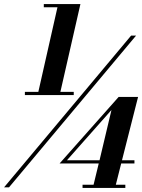

<svg xmlns="http://www.w3.org/2000/svg" viewBox="-37 -826 702 949"><path d="M-17 100 611 -650H635.5L7.5 100ZM179.5 -806H360.5L261.5 -372H327.5V-356H86V-372H152.5L247 -790H179.5ZM549.5 -347H645.5L566 -34H627.5V-18H562L535.5 87H582.5V103H371V87H425.5L451 -18H257.5ZM514 -282.5 294 -34H455Z"/></svg>

Font: Bodoni Moda 9pt ExtraBold
Style: Italic
Weight: 800
Italic angle: -13°
Designer: Owen Earl
Foundry: indestructible type
Version: Version 2.004